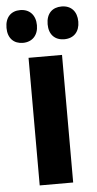

<svg xmlns="http://www.w3.org/2000/svg" viewBox="-81 -790 417 823"><g transform="rotate(-5 127.5 -378.0)"><path d="M-27 -685C-27 -640 -1 -615 38 -615C78 -615 104 -642 104 -685C104 -729 78 -756 38 -756C-1 -756 -27 -731 -27 -685ZM150 -685C150 -641 175 -615 216 -615C257 -615 282 -642 282 -685C282 -729 257 -756 216 -756C176 -756 150 -731 150 -685ZM200 0V-549H56V0Z"/></g></svg>

Font: Noto Sans Gurmukhi UI ExtraCondensed ExtraBold
Style: Regular
Weight: 800
Width: 2
Designer: Jelle Bosma - Monotype Design Team
Foundry: Monotype Imaging Inc.
Version: Version 2.004